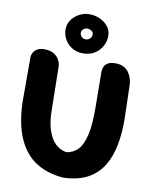

<svg xmlns="http://www.w3.org/2000/svg" viewBox="-95 -947 810 1021"><g transform="rotate(10 310.0 -437.0)"><path d="M319 3Q233 -3 171 -42Q109 -81 74 -158Q39 -235 35 -353V-603Q35 -603 37 -610.5Q39 -618 45 -627.5Q51 -637 64.5 -644.5Q78 -652 101 -652Q131 -652 149.5 -641.5Q168 -631 177 -617Q186 -603 188.5 -592.5Q191 -582 191 -582L195 -348Q195 -279 210 -233Q225 -187 251 -162.5Q277 -138 311 -133Q349 -139 373.5 -165.5Q398 -192 410.5 -247.5Q423 -303 422 -396L420 -585Q420 -585 420.5 -594Q421 -603 426 -614.5Q431 -626 445 -635Q459 -644 486 -644Q513 -644 530.5 -634.5Q548 -625 558 -611Q568 -597 572.5 -583Q577 -569 578.5 -559.5Q580 -550 580 -550L585 -361Q586 -287 574 -222.5Q562 -158 532.5 -108Q503 -58 451 -29Q399 0 319 3ZM305 -666Q272 -666 246.5 -681.5Q221 -697 207 -722.5Q193 -748 193 -776Q193 -805 209 -827.5Q225 -850 250.5 -863.5Q276 -877 305 -877Q335 -877 361.5 -865Q388 -853 405.5 -831.5Q423 -810 423 -779Q423 -752 409 -725.5Q395 -699 368.5 -682.5Q342 -666 305 -666ZM307 -742Q322 -742 331 -752Q340 -762 340 -774Q340 -786 329.5 -793Q319 -800 307 -800Q295 -800 285.5 -792Q276 -784 276 -773Q276 -761 284.5 -751.5Q293 -742 307 -742Z"/></g></svg>

Font: Sour Gummy
Style: Bold
Weight: 700
Designer: Stefie Justprince
Foundry: Eifetstype
Version: Version 1.000